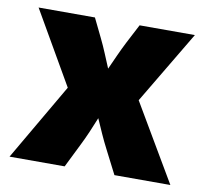

<svg xmlns="http://www.w3.org/2000/svg" viewBox="-66 -618 741 690"><g transform="rotate(10 304.5 -273.0)"><path d="M11.2 0 174.3 -280.3 21 -545.9H226.6L260.3 -476.6Q272.5 -451.7 283.4 -425.3Q294.4 -398.9 305.2 -373Q316.9 -399.4 328.9 -425.5Q340.8 -451.7 353.5 -476.6L389.6 -545.9H591.3L433.1 -280.3L598.1 0H394L350.1 -85.9Q336.9 -111.3 325 -137.9Q313 -164.6 301.3 -191.4Q290.5 -164.6 279.1 -137.9Q267.6 -111.3 254.9 -85.9L212.4 0Z"/></g></svg>

Font: Inter Black
Style: Regular
Weight: 900
Designer: Rasmus Andersson
Foundry: rsms
Version: Version 4.000;git-a52131595